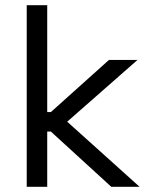

<svg xmlns="http://www.w3.org/2000/svg" viewBox="-20 -720 578 740"><path d="M83 0V-700H162V-288H176L400 -489H510L239 -251L518 0H409L176 -213H162V0Z"/></svg>

Font: Space Grotesk
Style: Regular
Weight: 400
Designer: Florian Karsten
Foundry: Florian Karsten
Version: Version 2.000